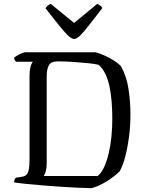

<svg xmlns="http://www.w3.org/2000/svg" viewBox="-20 -975 760 995"><path d="M455 0Q429 0 387.5 -2Q346 -4 298 -7Q250 -10 202.5 -14Q155 -18 115.5 -22Q76 -26 53 -30Q53 -38 56 -44.5Q59 -51 62 -54L88 -58Q106 -60 115.5 -68Q125 -76 129 -95Q133 -114 133 -148V-578Q133 -603 136 -619Q139 -635 143.5 -644Q148 -653 150 -655H63Q59 -658 56 -664.5Q53 -671 53 -675Q58 -681 69.5 -687.5Q81 -694 93 -699Q105 -704 110 -704H475Q491 -700 509.5 -692.5Q528 -685 546.5 -675Q565 -665 581 -654Q597 -643 607 -632Q636 -580 646 -514Q656 -448 656 -383Q656 -321 648.5 -265Q641 -209 629 -163Q617 -117 600 -87Q587 -74 569 -60Q551 -46 531 -34Q511 -22 491 -13Q471 -4 455 0ZM207 -63H486Q506 -79 520 -110Q534 -141 543.5 -181.5Q553 -222 557.5 -267.5Q562 -313 562 -357Q562 -405 558.5 -448.5Q555 -492 547 -529Q539 -566 525 -594Q511 -622 491 -639Q473 -644 437.5 -647.5Q402 -651 360 -654Q318 -657 279 -657Q245 -657 233.5 -637Q222 -617 222 -580V-127Q222 -104 217 -87Q212 -70 207 -63ZM364 -773Q351 -773 331.5 -792Q312 -811 283.5 -846.5Q255 -882 216 -932Q219 -938 226.5 -945Q234 -952 243 -955L364 -856L484 -955Q493 -951 500.5 -945Q508 -939 510 -933Q470 -881 442 -845Q414 -809 395.5 -791Q377 -773 364 -773Z"/></svg>

Font: Texturina 12pt Light
Style: Regular
Weight: 300
Designer: Guillermo Torres Carreño
Foundry: Omnibus-Type
Version: Version 1.002